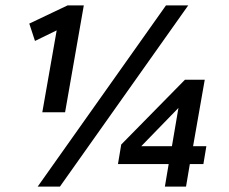

<svg xmlns="http://www.w3.org/2000/svg" viewBox="-20 -688 843 708"><path d="M136 -274 189 -576 109 -537 88 -601 229 -668H289L220 -274ZM119 0 592 -668H674L201 0ZM588 0 602 -83H415L427 -155L662 -394H735L692 -149H741L730 -83H680L666 0ZM638 -290 501 -149H614Z"/></svg>

Font: Celebes SemiBold
Style: Italic
Weight: 600
Italic angle: -10°
Designer: Anugrah Pasau
Foundry: Lafontype
Version: Version 1.000; ttfautohint (v1.8.4)